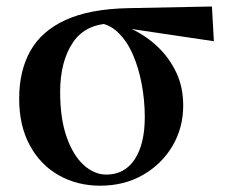

<svg xmlns="http://www.w3.org/2000/svg" viewBox="-20 -567 714 603"><path d="M294.5 16.2Q222.9 16.2 165.1 -16.3Q107.3 -48.7 73.8 -110.2Q40.2 -171.8 40.2 -257.1Q40.2 -344.6 75.4 -407.2Q110.5 -469.7 186 -504.3Q261.4 -538.9 382.5 -541.4L645.6 -546.6L651.7 -437.5L363.8 -480.3L336.9 -493.5Q249.8 -494 209.4 -434.2Q168.9 -374.4 168.9 -277.8Q168.9 -194.4 189.4 -136.5Q209.8 -78.6 243 -48.6Q276.1 -18.7 314.2 -18.7Q371.3 -18.7 403 -66.6Q434.7 -114.5 434.7 -199.6Q434.7 -251.2 425.1 -302.6Q415.6 -354.1 396.8 -396.8Q378 -439.5 349.4 -466.3Q320.8 -493.2 283.2 -495.5L304.9 -504.5Q350.2 -496.4 394.6 -475.4Q439 -454.4 475.1 -420.2Q511.3 -385.9 533.4 -339.8Q555.4 -293.6 555.4 -235.7Q555.4 -165.4 521.5 -108.2Q487.5 -51.1 428.8 -17.5Q370.1 16.2 294.5 16.2Z"/></svg>

Font: Noto Serif KR
Style: Regular
Weight: 200
Designer: Ryoko NISHIZUKA 西塚涼子 (kana & ideographs); Frank Grießhammer (Latin, Greek & Cyrillic); Wenlong ZHANG 张文龙 (bopomofo); San
Foundry: Adobe
Version: Version 2.001;hotconv 1.1.0;makeotfexe 2.6.0